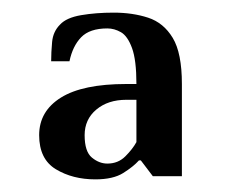

<svg xmlns="http://www.w3.org/2000/svg" viewBox="-20 -680 364 304"><path d="M131 -396Q95 -396 68.5 -412Q42 -428 42 -466Q42 -504 76.5 -525.5Q111 -547 180 -547H196Q196 -585 189 -604Q182 -623 171.5 -629Q161 -635 150 -635Q122 -635 108.5 -621Q95 -607 90 -583H61Q61 -597 62.5 -613.5Q64 -630 75 -641Q85 -652 108.5 -656Q132 -660 160 -660Q190 -660 214.5 -652Q239 -644 253.5 -620Q268 -596 268 -547V-401H222L203 -426H200Q191 -416 175 -406Q159 -396 131 -396ZM150 -421Q167 -421 178.5 -432.5Q190 -444 196 -455V-522H180Q151 -522 132.5 -506.5Q114 -491 114 -466Q114 -440 125.5 -430.5Q137 -421 150 -421Z"/></svg>

Font: El Messiri
Style: Bold
Weight: 700
Designer: Mohamed Gaber
Foundry: Kief Type Foundry
Version: Version 2.020; ttfautohint (v1.8.3)